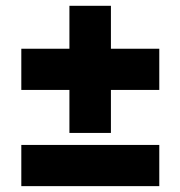

<svg xmlns="http://www.w3.org/2000/svg" viewBox="-20 -678 615 655"><path d="M216.8 -511.7Q216.8 -526.4 216.8 -540Q216.8 -554.7 216.8 -568.4Q216.8 -580.1 216.8 -590.8Q216.8 -602.5 216.8 -614.3Q216.8 -625 216.8 -635.7Q216.8 -647.5 216.8 -658.2Q219.7 -658.2 221.7 -658.2Q224.6 -658.2 226.6 -658.2Q241.2 -658.2 254.9 -658.2Q268.6 -658.2 282.2 -658.2Q291 -658.2 300.8 -658.2Q310.5 -658.2 319.3 -658.2Q329.1 -658.2 338.9 -658.2Q348.6 -658.2 358.4 -658.2Q358.4 -655.3 358.4 -653.3Q358.4 -650.4 358.4 -648.4Q358.4 -631.8 358.4 -615.2Q358.4 -598.6 358.4 -582Q358.4 -570.3 358.4 -558.6Q358.4 -547.9 358.4 -536.1Q358.4 -530.3 358.4 -524.4Q358.4 -517.6 358.4 -511.7Q374 -511.7 390.6 -511.7Q407.2 -511.7 422.9 -511.7Q435.5 -511.7 449.2 -511.7Q461.9 -511.7 474.6 -511.7Q486.3 -511.7 499 -511.7Q510.7 -511.7 523.4 -511.7Q523.4 -509.8 523.4 -506.8Q523.4 -504.9 523.4 -502Q523.4 -488.3 523.4 -474.6Q523.4 -460.9 523.4 -447.3Q523.4 -437.5 523.4 -427.7Q523.4 -418.9 523.4 -409.2Q523.4 -399.4 523.4 -389.6Q523.4 -380.9 523.4 -371.1Q520.5 -371.1 517.6 -371.1Q515.6 -371.1 512.7 -371.1Q494.1 -371.1 475.6 -371.1Q457 -371.1 437.5 -371.1Q424.8 -371.1 412.1 -371.1Q399.4 -371.1 386.7 -371.1Q378.9 -371.1 372.1 -371.1Q365.2 -371.1 358.4 -371.1Q358.4 -356.4 358.4 -342.8Q358.4 -329.1 358.4 -314.5Q358.4 -302.7 358.4 -292Q358.4 -280.3 358.4 -269.5Q358.4 -257.8 358.4 -247.1Q358.4 -236.3 358.4 -224.6Q355.5 -224.6 352.5 -224.6Q350.6 -224.6 347.7 -224.6Q334 -224.6 320.3 -224.6Q306.6 -224.6 293 -224.6Q283.2 -224.6 274.4 -224.6Q264.6 -224.6 254.9 -224.6Q246.1 -224.6 236.3 -224.6Q226.6 -224.6 216.8 -224.6Q216.8 -227.5 216.8 -230.5Q216.8 -232.4 216.8 -235.4Q216.8 -252 216.8 -268.6Q216.8 -285.2 216.8 -301.8Q216.8 -312.5 216.8 -324.2Q216.8 -335.9 216.8 -346.7Q216.8 -352.5 216.8 -359.4Q216.8 -365.2 216.8 -371.1Q201.2 -371.1 184.6 -371.1Q168.9 -371.1 152.3 -371.1Q139.6 -371.1 127 -371.1Q114.3 -371.1 101.6 -371.1Q88.9 -371.1 77.1 -371.1Q65.4 -371.1 52.7 -371.1Q52.7 -373 52.7 -376Q52.7 -378.9 52.7 -380.9Q52.7 -394.5 52.7 -408.2Q52.7 -421.9 52.7 -435.5Q52.7 -445.3 52.7 -455.1Q52.7 -463.9 52.7 -473.6Q52.7 -483.4 52.7 -493.2Q52.7 -502 52.7 -511.7Q55.7 -511.7 57.6 -511.7Q60.5 -511.7 63.5 -511.7Q82 -511.7 100.6 -511.7Q119.1 -511.7 137.7 -511.7Q150.4 -511.7 163.1 -511.7Q175.8 -511.7 188.5 -511.7Q193.4 -511.7 197.3 -511.7Q201.2 -511.7 206.1 -511.7Q209 -511.7 210.9 -511.7Q213.9 -511.7 216.8 -511.7ZM52.7 -52.7Q52.7 -57.6 52.7 -61.5Q52.7 -66.4 52.7 -70.3Q52.7 -80.1 52.7 -88.9Q52.7 -98.6 52.7 -108.4Q52.7 -117.2 52.7 -127Q52.7 -136.7 52.7 -145.5Q52.7 -155.3 52.7 -165Q52.7 -174.8 52.7 -183.6Q55.7 -183.6 57.6 -183.6Q60.5 -183.6 63.5 -183.6Q114.3 -183.6 165 -183.6Q216.8 -183.6 267.6 -183.6Q302.7 -183.6 337.9 -183.6Q373 -183.6 408.2 -183.6Q436.5 -183.6 465.8 -183.6Q494.1 -183.6 523.4 -183.6Q523.4 -181.6 523.4 -178.7Q523.4 -176.8 523.4 -173.8Q523.4 -160.2 523.4 -146.5Q523.4 -132.8 523.4 -119.1Q523.4 -109.4 523.4 -100.6Q523.4 -90.8 523.4 -81.1Q523.4 -71.3 523.4 -62.5Q523.4 -52.7 523.4 -43Q520.5 -43 517.6 -43Q515.6 -43 512.7 -43Q461.9 -43 411.1 -43Q359.4 -43 308.6 -43Q273.4 -43 238.3 -43Q203.1 -43 168 -43Q139.6 -43 110.4 -43Q82 -43 52.7 -43Q52.7 -45.9 52.7 -47.9Q52.7 -50.8 52.7 -52.7Z"/></svg>

Font: LeFont
Style: Bold
Weight: 800
Designer: Leryon MEDIA
Version: Version 1.0